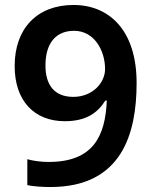

<svg xmlns="http://www.w3.org/2000/svg" viewBox="-20 -743 612 773"><path d="M530 -409C530 -623 418 -723 276 -723C131 -723 39 -630 39 -477C39 -336 119 -255 241 -255C331 -255 375 -292 404 -338H410C404 -197 357 -91 176 -91C146 -91 115 -95 90 -102V2C113 8 156 10 183 10C470 10 530 -204 530 -409ZM278 -619C361 -619 403 -538 403 -465C403 -410 353 -353 275 -353C199 -353 163 -401 163 -479C163 -575 210 -619 278 -619Z"/></svg>

Font: Noto Sans Gunjala Gondi Semibold
Style: Regular
Weight: 400
Designer: Ek Type
Foundry: Ek Type
Version: Version 1.004